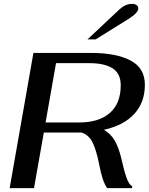

<svg xmlns="http://www.w3.org/2000/svg" viewBox="-20 -974 770 994"><path d="M518 -302Q553 -282 574 -246Q595 -210 609 -150Q622 -91 635 -54Q648 -17 665 -10L663 0H535Q510 -33 493 -125Q479 -196 459.5 -236Q440 -276 401 -288H379H207L156 0H30L153 -700H452Q581 -700 655.5 -661Q730 -622 730 -535Q730 -444 675.5 -384.5Q621 -325 518 -302ZM605 -532Q605 -594 562.5 -620.5Q520 -647 444 -647H270L216 -340H390Q493 -340 549 -389.5Q605 -439 605 -532ZM599 -926Q630 -954 664 -954Q678 -954 687 -947.5Q696 -941 696 -931Q696 -908 647 -877L475 -770H433Z"/></svg>

Font: Fahkwang Medium
Style: Italic
Weight: 500
Italic angle: -10°
Version: Version 1.000; ttfautohint (v1.6)